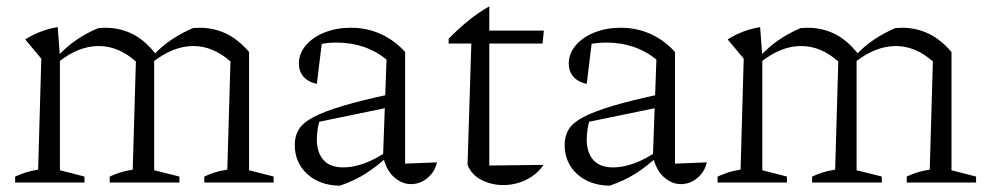

<svg xmlns="http://www.w3.org/2000/svg" viewBox="-20 -579 3134 609"><path d="M28 0V-19Q42 -25 59 -31Q76 -37 101 -41L111 -393L60 -454Q108 -484 163 -493L170 -400V-39L248 -19V0ZM328 0V-19Q343 -26 360 -31.5Q377 -37 401 -41L411 -384L473 -409L469 -397V-39L549 -19V0ZM411 -384Q356 -433 293 -433Q228 -433 164 -381L162 -400Q192 -432 224 -453.5Q256 -475 292 -490Q297 -490 302.5 -490.5Q308 -491 313 -491Q360 -491 399.5 -471.5Q439 -452 473 -409ZM628 0V-19Q643 -26 659.5 -31.5Q676 -37 701 -41L711 -384L770 -414V-39L848 -19V0ZM711 -384Q656 -433 593 -433Q529 -433 463 -381V-400Q492 -432 524.5 -453.5Q557 -475 592 -490Q598 -490 603 -490.5Q608 -491 613 -491Q658 -491 697 -472.5Q736 -454 770 -414Z M1284 5Q1255 5 1230 -17Q1205 -39 1195 -83L1206 -390Q1140 -444 1046 -444Q1026 -444 1006.5 -441Q987 -438 969 -433L1002 -452L985 -313Q957 -319 942.5 -336Q928 -353 928 -377Q928 -409 950 -435Q972 -461 1009.5 -476Q1047 -491 1093 -491Q1144 -491 1188 -471Q1232 -451 1265 -414V-60L1366 -64Q1361 -42 1348 -26.5Q1335 -11 1318.5 -3Q1302 5 1284 5ZM1058 10Q994 9 954.5 -27Q915 -63 915 -120Q915 -148 928 -169Q941 -190 974 -207.5Q1007 -225 1067 -243Q1127 -261 1221 -281V-240L974 -189L995 -201Q990 -186 987.5 -168.5Q985 -151 985 -137Q985 -95 1006 -71.5Q1027 -48 1069 -48Q1100 -48 1136 -61Q1172 -74 1212 -102V-85Q1178 -53 1141.5 -29.5Q1105 -6 1058 10Z M1532 -559V-482H1705L1701 -441H1532V-54L1704 -56Q1690 -35 1669 -20.5Q1648 -6 1624.5 1Q1601 8 1577 8Q1539 8 1507.5 -8Q1476 -24 1463 -56L1475 -441H1403V-456Q1431 -485 1462.5 -511Q1494 -537 1532 -559Z M2140 5Q2111 5 2086 -17Q2061 -39 2051 -83L2062 -390Q1996 -444 1902 -444Q1882 -444 1862.5 -441Q1843 -438 1825 -433L1858 -452L1841 -313Q1813 -319 1798.5 -336Q1784 -353 1784 -377Q1784 -409 1806 -435Q1828 -461 1865.5 -476Q1903 -491 1949 -491Q2000 -491 2044 -471Q2088 -451 2121 -414V-60L2222 -64Q2217 -42 2204 -26.5Q2191 -11 2174.5 -3Q2158 5 2140 5ZM1914 10Q1850 9 1810.5 -27Q1771 -63 1771 -120Q1771 -148 1784 -169Q1797 -190 1830 -207.5Q1863 -225 1923 -243Q1983 -261 2077 -281V-240L1830 -189L1851 -201Q1846 -186 1843.5 -168.5Q1841 -151 1841 -137Q1841 -95 1862 -71.5Q1883 -48 1925 -48Q1956 -48 1992 -61Q2028 -74 2068 -102V-85Q2034 -53 1997.5 -29.5Q1961 -6 1914 10Z M2256 0V-19Q2270 -25 2287 -31Q2304 -37 2329 -41L2339 -393L2288 -454Q2336 -484 2391 -493L2398 -400V-39L2476 -19V0ZM2556 0V-19Q2571 -26 2588 -31.5Q2605 -37 2629 -41L2639 -384L2701 -409L2697 -397V-39L2777 -19V0ZM2639 -384Q2584 -433 2521 -433Q2456 -433 2392 -381L2390 -400Q2420 -432 2452 -453.5Q2484 -475 2520 -490Q2525 -490 2530.5 -490.5Q2536 -491 2541 -491Q2588 -491 2627.5 -471.5Q2667 -452 2701 -409ZM2856 0V-19Q2871 -26 2887.5 -31.5Q2904 -37 2929 -41L2939 -384L2998 -414V-39L3076 -19V0ZM2939 -384Q2884 -433 2821 -433Q2757 -433 2691 -381V-400Q2720 -432 2752.5 -453.5Q2785 -475 2820 -490Q2826 -490 2831 -490.5Q2836 -491 2841 -491Q2886 -491 2925 -472.5Q2964 -454 2998 -414Z"/></svg>

Font: Piazzolla 24pt Light
Style: Regular
Weight: 300
Designer: Juan Pablo del Peral
Foundry: Huerta Tipografica
Version: Version 2.005